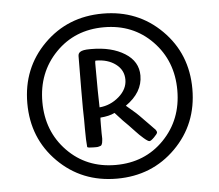

<svg xmlns="http://www.w3.org/2000/svg" viewBox="-52 -770 959 839"><g transform="rotate(-5 428.0 -350.0)"><path d="M170 -92Q66 -196 66 -350Q66 -504 170 -608Q274 -712 428 -712Q582 -712 686 -608Q790 -504 790 -350Q790 -196 686 -92Q582 12 428 12Q274 12 170 -92ZM216 -565.5Q132 -479 132 -350Q132 -221 216 -134.5Q300 -48 428 -48Q556 -48 640 -134.5Q724 -221 724 -350Q724 -479 640 -565.5Q556 -652 428 -652Q300 -652 216 -565.5ZM306 -391 307 -536Q307 -548 316 -554Q327 -562 359 -562H365Q454 -562 511.5 -526Q569 -490 569 -428Q569 -354 494 -302Q496 -300 517.5 -282Q539 -264 549 -253.5Q559 -243 568 -234Q585 -217 594 -207.5Q603 -198 607 -194Q611 -190 614 -187Q620 -179 619.5 -173.5Q619 -168 604.5 -153.5Q590 -139 583.5 -139Q577 -139 559 -154.5Q541 -170 525 -187.5Q509 -205 499 -215L475 -239Q444 -273 442 -275Q418 -263 379 -260Q378 -255 378 -230V-192Q378 -179 378.5 -174Q379 -169 378 -160.5Q377 -152 376.5 -149.5Q376 -147 374 -142.5Q372 -138 369 -137Q366 -136 361 -134.5Q356 -133 351 -133H337Q313 -133 310 -137Q307 -165 307 -218V-257L306 -306ZM377 -482Q377 -362 379 -305Q427 -309 464.5 -341.5Q502 -374 502 -416Q502 -458 467.5 -484Q433 -510 380 -510Q377 -510 377 -500Z"/></g></svg>

Font: Cagliostro
Style: Regular
Weight: 400
Designer: Matthew Desmond
Foundry: Matthew Desmond
Version: Version